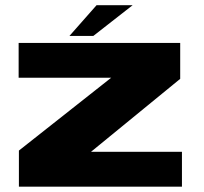

<svg xmlns="http://www.w3.org/2000/svg" viewBox="-20 -696 762 716"><path d="M319.5 -130H658.5V0H50.5V-134.5L394.5 -406H49.5V-536H652V-402ZM340 -676.5H474.5L328 -562H239Z"/></svg>

Font: Anybody Wide
Style: Bold
Weight: 700
Width: 7
Designer: Tyler Finck
Foundry: Etcetera Type Company
Version: Version 1.000; ttfautohint (v1.8)